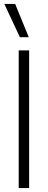

<svg xmlns="http://www.w3.org/2000/svg" viewBox="-20 -955 244 975"><path d="M2 -935H57L126 -766H81ZM75 -699H128V0H75Z"/></svg>

Font: Prompt ExtraLight
Style: Regular
Weight: 275
Designer: Katatrad Team
Foundry: CadsonDemak
Version: Version 1.001